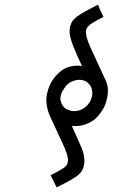

<svg xmlns="http://www.w3.org/2000/svg" viewBox="-20 -773 540 831"><path d="M252 -150 196 -271Q186 -293 182 -320.5Q178 -348 185 -373Q190 -395 201 -415.5Q212 -436 229 -452Q243 -467 259 -475.5Q275 -484 294 -487Q305 -489 315 -489Q325 -489 335 -487Q326 -506 317 -526Q308 -546 300 -566Q287 -597 283 -620Q279 -643 284 -659Q288 -677 300 -689.5Q312 -702 329 -712Q347 -723 366.5 -733Q386 -743 404 -753Q409 -740 415 -726.5Q421 -713 428 -700Q416 -694 405 -688Q394 -682 382 -675Q370 -668 362 -659.5Q354 -651 352 -639Q351 -628 355.5 -610.5Q360 -593 371 -569Q385 -538 404.5 -496Q424 -454 437 -426Q446 -407 447 -385.5Q448 -364 442 -342Q438 -322 426.5 -302Q415 -282 399 -265Q386 -252 369 -243Q352 -234 333 -230Q322 -228 311.5 -227.5Q301 -227 291 -228L327 -147Q341 -117 344 -94Q347 -71 343 -56Q339 -37 327 -24Q315 -11 298 -1Q280 10 261.5 19.5Q243 29 225 38L199 -15Q211 -21 223 -27Q235 -33 246 -40Q259 -47 266.5 -56Q274 -65 274 -78Q275 -89 269.5 -106.5Q264 -124 252 -150ZM241 -346Q243 -328 252 -315Q261 -302 276 -297Q288 -292 300.5 -292Q313 -292 326 -296Q339 -301 349.5 -309.5Q360 -318 367 -329Q375 -342 378 -355.5Q381 -369 378 -383Q376 -395 369 -405Q362 -415 352 -421Q339 -427 325.5 -427.5Q312 -428 299 -423Q285 -419 274 -409.5Q263 -400 256 -387Q249 -378 245.5 -367.5Q242 -357 241 -346Z"/></svg>

Font: Josefin Slab SemiBold
Style: Italic
Weight: 600
Italic angle: -12°
Designer: Santiago Orozco
Foundry: Typemade
Version: Version 2.000